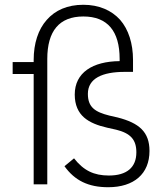

<svg xmlns="http://www.w3.org/2000/svg" viewBox="-20 -772 682 804"><path d="M606 -140C606 -44 541 12 433 12C350 12 293 -16 250 -76L290 -109C330 -58 373 -37 436 -37C511 -37 551 -71 551 -134C551 -187 527 -214 466 -229L430 -237C390 -246 356 -259 332 -280C308 -301 293 -332 293 -376C293 -468 368 -515 481 -516V-525C481 -642 430 -703 329 -703C228 -703 178 -642 178 -525V0H121V-462H33V-512H121V-521C121 -590 140 -649 176 -689C211 -729 262 -752 329 -752C394 -752 447 -729 483 -689C518 -649 537 -590 537 -521V-471H502C409 -471 348 -444 348 -379C348 -323 378 -303 438 -288L473 -280C562 -257 606 -220 606 -140Z"/></svg>

Font: Plexus Sans Light
Style: Regular
Weight: 300
Version: Version 2.001;PS 002.001;hotconv 1.0.70;makeotf.lib2.5.58329